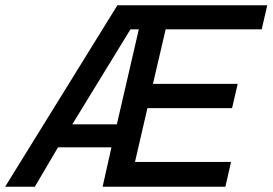

<svg xmlns="http://www.w3.org/2000/svg" viewBox="-62 -710 1037 730"><path d="M-42.5 0 384.3 -689.9H954.1L933.1 -598.6H567.9L519.5 -391.1H841.8L820.3 -298.8H498.5L451.2 -94.2H816.4L794.9 0H328.1L361.8 -149.9H158.7L70.3 0ZM212.9 -237.3H382.3L465.8 -598.6H434.1Z"/></svg>

Font: HK Grotesk SemiBold Italic
Style: Regular
Weight: 600
Italic angle: -13°
Designer: Alfredo Marco Pradil and Stefan Peev
Foundry: Hanken Design Co.
Version: Version 1.000;PS 001.000;hotconv 1.0.88;makeotf.lib2.5.64775